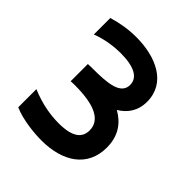

<svg xmlns="http://www.w3.org/2000/svg" viewBox="-195 -837 979 979"><g transform="rotate(45 295.0 -347.5)"><path d="M182 -434C179 -434 161 -434 150 -433V-309C161 -310 179 -310 182 -310C320 -310 396 -275 396 -200C396 -149 361 -114 258 -114C202 -114 133 -124 55 -157V-26C119 2 207 10 258 10C410 10 520 -60 520 -200C520 -285 480 -338 420 -372C466 -399 500 -444 500 -510C500 -648 369 -705 228 -705C172 -705 118 -696 65 -680V-561C122 -584 188 -591 228 -591C325 -591 378 -564 378 -510C378 -441 289 -434 182 -434Z"/></g></svg>

Font: KT Kiyosuna Sans Bold
Style: Regular
Weight: 700
Designer: [Zen Kaku Gothic] Yoshimichi Ohira
Version: Version 1.010;Glyphs 3.1.2 (3151)